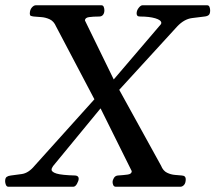

<svg xmlns="http://www.w3.org/2000/svg" viewBox="-45 -713 823 733"><path d="M-12.7 0Q-19.5 0 -22.5 -7.3Q-25.4 -14.6 -25.4 -21Q-25.4 -33.7 -19.3 -37.8Q-13.2 -42 -3.4 -43Q12.7 -44.9 38.3 -48.6Q64 -52.2 87.4 -80.6L315.4 -334L168.9 -612.3Q160.6 -631.8 145 -639.2Q129.4 -646.5 112.5 -647.7Q95.7 -648.9 84 -649.9Q76.2 -650.9 72.5 -652.6Q68.8 -654.3 68.8 -660.6Q68.8 -675.3 76.4 -684.1Q84 -692.9 91.8 -692.9H341.8Q348.6 -692.9 351.1 -686.5Q353.5 -680.2 353.5 -673.8Q353.5 -663.1 348.4 -656.5Q343.3 -649.9 333.5 -649.9Q311 -649.9 295.2 -647.7Q279.3 -645.5 279.3 -634.8L389.2 -409.7L563.5 -613.8Q570.8 -620.6 570.8 -625.5Q570.8 -636.2 548.1 -643.1Q525.4 -649.9 489.7 -649.9Q481.9 -649.9 479.2 -653.3Q476.6 -656.7 476.6 -661.6Q476.6 -672.9 484.4 -682.9Q492.2 -692.9 499 -692.9H745.6Q752.4 -692.9 754.9 -686.3Q757.3 -679.7 757.3 -673.3Q757.3 -660.2 751.7 -655.5Q746.1 -650.9 735.8 -649.9Q717.8 -647.9 688 -644Q658.2 -640.1 631.8 -612.3L410.2 -370.1L569.8 -80.6Q577.6 -61 592.5 -53.7Q607.4 -46.4 623.5 -45.2Q639.6 -43.9 649.4 -43Q657.2 -42.5 660.6 -38.8Q664.1 -35.2 664.1 -29.3Q664.1 -14.2 657.7 -7.1Q651.4 0 643.1 0H397.9Q390.1 0 387.5 -6.1Q384.8 -12.2 384.8 -17.6Q384.8 -25.4 389.9 -33.7Q395 -42 404.8 -43Q427.2 -44.4 442.6 -46.6Q458 -48.8 458 -59.6L338.9 -299.3L157.7 -79.1Q151.9 -70.8 151.9 -65.4Q151.9 -56.2 171.1 -50.3Q190.4 -44.4 242.2 -43Q249 -42.5 252.2 -39.3Q255.4 -36.1 255.4 -31.2Q255.4 -22.9 249 -11.5Q242.7 0 234.4 0Z"/></svg>

Font: Gelasio
Style: Italic
Weight: 400
Italic angle: -8.5°
Designer: Eben Sorkin
Foundry: Eben Sorkin
Version: Version 1.008